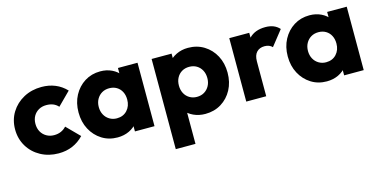

<svg xmlns="http://www.w3.org/2000/svg" viewBox="-70 -857 2821 1421"><g transform="rotate(-15 1341.0 -146.0)"><path d="M289 11Q214 11 153 -22Q92 -55 57 -113Q22 -171 22 -243Q22 -316 57.5 -373.5Q93 -431 154 -464Q215 -497 291 -497Q348 -497 395.5 -477.5Q443 -458 480 -419L382 -321Q365 -340 342.5 -349Q320 -358 291 -358Q258 -358 232.5 -343.5Q207 -329 192.5 -303.5Q178 -278 178 -244Q178 -210 192.5 -184Q207 -158 233 -143Q259 -128 291 -128Q321 -128 344.5 -138.5Q368 -149 385 -168L482 -70Q444 -30 396 -9.5Q348 11 289 11Z M741 10Q674 10 621.5 -23Q569 -56 538.5 -113Q508 -170 508 -243Q508 -316 538.5 -373Q569 -430 621.5 -463Q674 -496 741 -496Q790 -496 829.5 -477Q869 -458 894 -424.5Q919 -391 922 -348V-138Q919 -95 894.5 -61.5Q870 -28 830 -9Q790 10 741 10ZM772 -128Q821 -128 851 -160.5Q881 -193 881 -243Q881 -277 867.5 -303Q854 -329 829.5 -343.5Q805 -358 773 -358Q741 -358 716.5 -343.5Q692 -329 677.5 -303Q663 -277 663 -243Q663 -210 677 -184Q691 -158 716 -143Q741 -128 772 -128ZM875 0V-131L898 -249L875 -367V-486H1025V0Z M1413 10Q1364 10 1323 -9Q1282 -28 1256 -61.5Q1230 -95 1226 -138V-343Q1230 -386 1256 -421Q1282 -456 1323 -476Q1364 -496 1413 -496Q1482 -496 1535.5 -463Q1589 -430 1619.5 -373Q1650 -316 1650 -243Q1650 -170 1619.5 -113Q1589 -56 1535.5 -23Q1482 10 1413 10ZM1133 205V-486H1286V-361L1261 -243L1284 -125V205ZM1385 -128Q1418 -128 1442.5 -143Q1467 -158 1481 -184Q1495 -210 1495 -243Q1495 -277 1481 -303Q1467 -329 1442.5 -343.5Q1418 -358 1386 -358Q1354 -358 1329.5 -343.5Q1305 -329 1291 -303Q1277 -277 1277 -243Q1277 -210 1290.5 -184Q1304 -158 1329 -143Q1354 -128 1385 -128Z M1728 0V-486H1881V0ZM1881 -267 1817 -317Q1836 -402 1881 -449Q1926 -496 2006 -496Q2041 -496 2067.5 -485.5Q2094 -475 2114 -453L2023 -338Q2013 -349 1998 -355Q1983 -361 1964 -361Q1926 -361 1903.5 -337.5Q1881 -314 1881 -267Z M2344 10Q2277 10 2224.5 -23Q2172 -56 2141.5 -113Q2111 -170 2111 -243Q2111 -316 2141.5 -373Q2172 -430 2224.5 -463Q2277 -496 2344 -496Q2393 -496 2432.5 -477Q2472 -458 2497 -424.5Q2522 -391 2525 -348V-138Q2522 -95 2497.5 -61.5Q2473 -28 2433 -9Q2393 10 2344 10ZM2375 -128Q2424 -128 2454 -160.5Q2484 -193 2484 -243Q2484 -277 2470.5 -303Q2457 -329 2432.5 -343.5Q2408 -358 2376 -358Q2344 -358 2319.5 -343.5Q2295 -329 2280.5 -303Q2266 -277 2266 -243Q2266 -210 2280 -184Q2294 -158 2319 -143Q2344 -128 2375 -128ZM2478 0V-131L2501 -249L2478 -367V-486H2628V0Z"/></g></svg>

Font: Outfit
Style: Bold
Weight: 700
Designer: Rodrigo Fuenzalida
Foundry: fragTYPE
Version: Version 1.100;gftools[0.9.27]